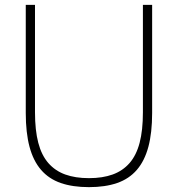

<svg xmlns="http://www.w3.org/2000/svg" viewBox="-20 -760 732 790"><path d="M346 10Q279 10 230 -7Q181 -24 149 -61Q117 -98 101.5 -156Q86 -214 86 -295V-740H124V-298Q124 -224 137.5 -172.5Q151 -121 179 -89Q207 -57 248.5 -42Q290 -27 346 -27Q402 -27 443.5 -42Q485 -57 513 -89Q541 -121 554.5 -172.5Q568 -224 568 -298V-740H606V-295Q606 -214 590.5 -156Q575 -98 543 -61Q511 -24 462 -7Q413 10 346 10Z"/></svg>

Font: Encode Sans Narrow
Style: Thin
Weight: 250
Designer: Pablo Impallari, Andres Torresi
Foundry: Pablo Impallari, Andres Torresi
Version: Version 1.000; ttfautohint (v1.00) -l 8 -r 50 -G 200 -x 14 -